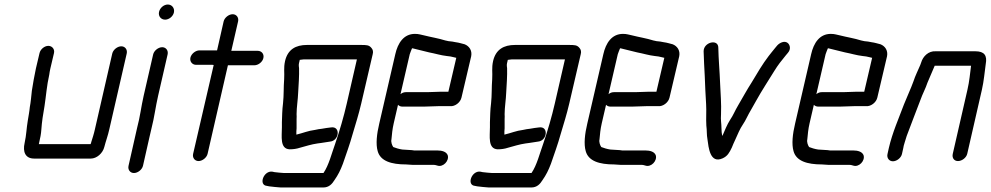

<svg xmlns="http://www.w3.org/2000/svg" viewBox="-20 -689 4386 850"><path d="M155 -454 139 -386C132 -354 126 -319 121 -287C119 -269 116 -234 112 -215C111 -206 110 -196 108 -185L103 -155C97 -120 97 -92 89 -56C80 -17 92 13 131 13H382C408 13 435 -10 442 -39C448 -63 458 -89 464 -117L541 -452C545 -469 534 -484 517 -484C500 -484 481 -469 477 -452L400 -116C396 -97 389 -76 384 -60C383 -57 383 -54 381 -51H152L153 -56C158 -77 162 -97 163 -115C165 -147 171 -186 177 -219C184 -264 187 -310 198 -358C199 -367 201 -377 203 -386L219 -454C223 -471 211 -486 194 -486C177 -486 159 -471 155 -454Z M658 -448 616 -265C605 -217 600 -171 587 -123L549 45C545 62 556 77 573 77C590 77 609 62 613 45L641 -79L651 -122C663 -168 669 -218 680 -265L722 -448C726 -465 715 -480 698 -480C681 -480 662 -465 658 -448ZM684 -636C680 -617 693 -602 711 -602C728 -602 746 -616 750 -634C754 -653 741 -669 723 -669C705 -669 688 -654 684 -636Z M970 -594 941 -466H863C846 -466 827 -451 823 -434C819 -417 831 -402 848 -402H920C922 -402 924 -402 926 -401L835 -8C831 9 842 24 859 24C876 24 895 9 899 -8L989 -400H1106C1123 -400 1142 -414 1146 -432C1150 -450 1138 -464 1121 -464H1004L1034 -594C1038 -611 1027 -626 1010 -626C993 -626 974 -611 970 -594Z M1242 -419C1235 -387 1240 -369 1238 -339C1235 -302 1237 -268 1233 -232C1229 -201 1229 -174 1228 -148V-126C1228 -86 1218 -30 1262 -28C1278 -28 1293 -30 1308 -35C1334 -42 1358 -50 1386 -54L1401 -56C1414 -58 1428 -60 1440 -62C1482 -65 1489 -131 1446 -125C1433 -123 1418 -122 1405 -119L1390 -117C1387 -116 1382 -115 1375 -114C1343 -110 1322 -100 1292 -93V-94V-107L1293 -121V-140V-162C1294 -169 1293 -177 1293 -184C1293 -214 1299 -248 1300 -279C1302 -312 1305 -355 1304 -387C1302 -402 1302 -403 1306 -419L1307 -424C1312 -424 1319 -426 1324 -426H1560L1515 -230C1502 -173 1483 -108 1464 -53C1448 -9 1436 42 1412 77H1238C1231 77 1203 74 1195 73L1186 71C1147 65 1123 131 1162 134L1172 136C1182 137 1213 141 1223 141H1411C1436 141 1450 126 1461 108C1477 85 1487 65 1498 36C1513 -8 1528 -48 1541 -95C1555 -142 1568 -183 1579 -230L1630 -449C1633 -460 1631 -469 1625 -476C1614 -490 1603 -490 1576 -490H1339C1289 -490 1254 -470 1242 -419Z M1804 -475C1807 -475 1809 -475 1811 -474C1832 -469 1858 -462 1880 -457C1907 -452 1931 -444 1958 -441L1974 -439C1982 -438 1993 -434 2000 -433L1965 -283H1933C1920 -283 1886 -281 1871 -281H1777C1768 -281 1760 -278 1753 -272L1794 -449C1795 -454 1802 -469 1804 -475ZM1919 -219H1973C1994 -217 2018 -235 2023 -257L2066 -440C2071 -466 2057 -485 2037 -493L2018 -498C2011 -500 2005 -501 1998 -502L1982 -505C1970 -506 1961 -507 1951 -510C1923 -519 1886 -525 1859 -532C1843 -535 1835 -539 1817 -539C1767 -539 1741 -498 1730 -449L1659 -142C1648 -96 1643 -51 1652 -20C1664 24 1712 39 1778 39C1788 39 1798 41 1809 41H1901C1908 41 1911 43 1916 44C1942 53 1970 22 1962 -2C1956 -17 1938 -23 1915 -23H1813C1806 -24 1800 -25 1793 -25C1785 -25 1768 -27 1761 -27C1747 -29 1731 -34 1721 -38C1716 -45 1710 -60 1713 -72C1715 -94 1717 -117 1723 -143L1742 -225C1747 -220 1753 -217 1762 -217H1856C1871 -217 1906 -219 1919 -219Z M2163 -419C2156 -387 2161 -369 2159 -339C2156 -302 2158 -268 2154 -232C2150 -201 2150 -174 2149 -148V-126C2149 -86 2139 -30 2183 -28C2199 -28 2214 -30 2229 -35C2255 -42 2279 -50 2307 -54L2322 -56C2335 -58 2349 -60 2361 -62C2403 -65 2410 -131 2367 -125C2354 -123 2339 -122 2326 -119L2311 -117C2308 -116 2303 -115 2296 -114C2264 -110 2243 -100 2213 -93V-94V-107L2214 -121V-140V-162C2215 -169 2214 -177 2214 -184C2214 -214 2220 -248 2221 -279C2223 -312 2226 -355 2225 -387C2223 -402 2223 -403 2227 -419L2228 -424C2233 -424 2240 -426 2245 -426H2481L2436 -230C2423 -173 2404 -108 2385 -53C2369 -9 2357 42 2333 77H2159C2152 77 2124 74 2116 73L2107 71C2068 65 2044 131 2083 134L2093 136C2103 137 2134 141 2144 141H2332C2357 141 2371 126 2382 108C2398 85 2408 65 2419 36C2434 -8 2449 -48 2462 -95C2476 -142 2489 -183 2500 -230L2551 -449C2554 -460 2552 -469 2546 -476C2535 -490 2524 -490 2497 -490H2260C2210 -490 2175 -470 2163 -419Z M2725 -475C2728 -475 2730 -475 2732 -474C2753 -469 2779 -462 2801 -457C2828 -452 2852 -444 2879 -441L2895 -439C2903 -438 2914 -434 2921 -433L2886 -283H2854C2841 -283 2807 -281 2792 -281H2698C2689 -281 2681 -278 2674 -272L2715 -449C2716 -454 2723 -469 2725 -475ZM2840 -219H2894C2915 -217 2939 -235 2944 -257L2987 -440C2992 -466 2978 -485 2958 -493L2939 -498C2932 -500 2926 -501 2919 -502L2903 -505C2891 -506 2882 -507 2872 -510C2844 -519 2807 -525 2780 -532C2764 -535 2756 -539 2738 -539C2688 -539 2662 -498 2651 -449L2580 -142C2569 -96 2564 -51 2573 -20C2585 24 2633 39 2699 39C2709 39 2719 41 2730 41H2822C2829 41 2832 43 2837 44C2863 53 2891 22 2883 -2C2877 -17 2859 -23 2836 -23H2734C2727 -24 2721 -25 2714 -25C2706 -25 2689 -27 2682 -27C2668 -29 2652 -34 2642 -38C2637 -45 2631 -60 2634 -72C2636 -94 2638 -117 2644 -143L2663 -225C2668 -220 2674 -217 2683 -217H2777C2792 -217 2827 -219 2840 -219Z M3095 -462C3096 -420 3098 -395 3100 -352C3102 -309 3103 -268 3106 -228C3108 -199 3105 -163 3107 -133C3110 -112 3108 -93 3112 -72C3117 -36 3123 37 3179 12C3201 2 3209 -13 3220 -36C3228 -57 3241 -82 3251 -106C3261 -129 3276 -146 3286 -168C3297 -191 3315 -219 3327 -242C3353 -289 3381 -331 3408 -375C3424 -401 3439 -420 3458 -443L3468 -455C3483 -472 3477 -491 3467 -499C3453 -510 3432 -500 3421 -488L3411 -476C3397 -460 3395 -455 3383 -441C3356 -406 3331 -363 3307 -323C3287 -292 3268 -257 3248 -223C3233 -198 3227 -180 3212 -158C3199 -138 3188 -110 3178 -87C3175 -97 3174 -111 3174 -121C3174 -142 3170 -158 3172 -182C3174 -232 3170 -271 3168 -320C3166 -373 3161 -426 3160 -478C3160 -518 3095 -503 3095 -462Z M3645 -475C3648 -475 3650 -475 3652 -474C3673 -469 3699 -462 3721 -457C3748 -452 3772 -444 3799 -441L3815 -439C3823 -438 3834 -434 3841 -433L3806 -283H3774C3761 -283 3727 -281 3712 -281H3618C3609 -281 3601 -278 3594 -272L3635 -449C3636 -454 3643 -469 3645 -475ZM3760 -219H3814C3835 -217 3859 -235 3864 -257L3907 -440C3912 -466 3898 -485 3878 -493L3859 -498C3852 -500 3846 -501 3839 -502L3823 -505C3811 -506 3802 -507 3792 -510C3764 -519 3727 -525 3700 -532C3684 -535 3676 -539 3658 -539C3608 -539 3582 -498 3571 -449L3500 -142C3489 -96 3484 -51 3493 -20C3505 24 3553 39 3619 39C3629 39 3639 41 3650 41H3742C3749 41 3752 43 3757 44C3783 53 3811 22 3803 -2C3797 -17 3779 -23 3756 -23H3654C3647 -24 3641 -25 3634 -25C3626 -25 3609 -27 3602 -27C3588 -29 3572 -34 3562 -38C3557 -45 3551 -60 3554 -72C3556 -94 3558 -117 3564 -143L3583 -225C3588 -220 3594 -217 3603 -217H3697C3712 -217 3747 -219 3760 -219Z M3973 -7 3979 -34C3980 -39 3981 -47 3985 -58C3988 -69 3991 -78 3994 -87C4013 -139 4036 -196 4055 -247C4064 -273 4078 -298 4086 -323C4096 -348 4108 -373 4118 -398H4279C4274 -363 4272 -330 4263 -292L4198 -8C4194 9 4203 24 4221 24C4239 24 4258 9 4262 -8L4327 -292C4336 -331 4339 -371 4344 -406C4351 -443 4338 -462 4298 -462H4122C4091 -464 4066 -440 4058 -412C4057 -409 4056 -406 4054 -401C4044 -377 4032 -354 4024 -329C4013 -298 3995 -260 3982 -227C3959 -165 3931 -103 3915 -34L3909 -7C3905 10 3916 25 3933 25C3950 25 3969 10 3973 -7Z"/></svg>

Font: Electronic
Style: SeBdIt
Weight: 600
Version: Version 1.011